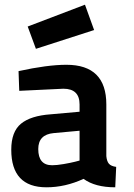

<svg xmlns="http://www.w3.org/2000/svg" viewBox="-20 -787 572 818"><path d="M433 -342V-122Q435 -100 444 -89.5Q453 -79 475 -76L471 11Q385 11 336 -25Q258 11 178 11Q28 11 28 -149Q28 -226 69.5 -260Q111 -294 196 -300L319 -311V-342Q319 -409 250 -409L62 -400L59 -484Q182 -511 263 -511Q433 -511 433 -342ZM319 -230 209 -220Q143 -214 143 -152Q143 -83 202 -83Q222 -83 251 -88Q280 -93 300 -98L319 -103ZM98 -674 342 -767 381 -659 133 -579Z"/></svg>

Font: TypoPRO Titillium Text
Style: 800 wt
Weight: 800
Designer: Accademia di Belle Arti di Urbino and others
Foundry: Accademia di Belle Arti di Urbino and others.
Version: Version 25.000